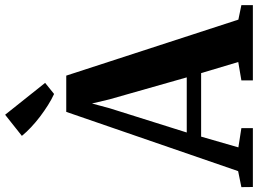

<svg xmlns="http://www.w3.org/2000/svg" viewBox="-180 -880 1031 768"><g transform="rotate(-90 336.0 -495.5)"><path d="M36 -59 273 -746.5H418L642 -58L700 -46V0H399V-46L472.5 -58.5L428 -207H174L131 -58L208 -46V0H-27.5L-28 -46ZM411 -264.5 323 -574 306.5 -643.5 287.5 -573 190.5 -264.5ZM344 -795.5Q323 -805 300 -819.5Q277 -834 254.2 -851.2Q231.5 -868.5 211.8 -887Q192 -905.5 177 -924L261.5 -991L389 -831L345 -795.5Z"/></g></svg>

Font: Merriweather 60pt
Style: Bold
Weight: 700
Version: Version 2.100